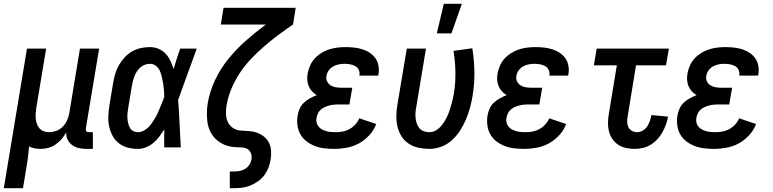

<svg xmlns="http://www.w3.org/2000/svg" viewBox="-52 -776 4072 1011"><path d="M-32 215 90 -520H191L139 -207Q137 -193 136 -178.5Q135 -164 136.5 -150Q138 -136 142.5 -123Q147 -110 156 -100Q165 -90 178 -85Q191 -80 206 -80Q225 -80 244.5 -87Q264 -94 278.5 -109Q293 -124 301.5 -143Q310 -162 313 -181L369 -520H470L400 -100Q400 -96 400 -92Q400 -88 402.5 -85Q405 -82 409 -81Q413 -80 418 -80H437V8H403Q382 8 362.5 3.5Q343 -1 328 -12Q313 -23 304 -41Q295 -59 297 -80Q287 -61 273 -44.5Q259 -28 241 -15.5Q223 -3 203 2.5Q183 8 163 8Q146 8 130 5Q114 2 101 -5Q99 23 95.5 51Q92 79 87 107L69 215Z M675 8Q646 8 620 1Q594 -6 573.5 -22Q553 -38 540.5 -61.5Q528 -85 522.5 -111Q517 -137 518.5 -165Q520 -193 524 -221L544 -341Q548 -365 555 -388.5Q562 -412 574.5 -433.5Q587 -455 604.5 -474Q622 -493 644 -505.5Q666 -518 690 -523Q714 -528 738 -528Q762 -528 784 -518.5Q806 -509 821 -492.5Q836 -476 845.5 -455Q855 -434 862 -412Q870 -439 878.5 -466Q887 -493 897 -520H984Q959 -453 935 -385Q911 -317 886 -250Q891 -188 893.5 -125.5Q896 -63 900 0H813Q813 -24 812.5 -47.5Q812 -71 813 -95Q801 -76 787.5 -57.5Q774 -39 756 -24Q738 -9 717 -0.5Q696 8 675 8ZM675 -80Q689 -80 703 -87Q717 -94 728.5 -105Q740 -116 748.5 -129Q757 -142 765 -155Q773 -168 779 -182Q785 -196 791 -210Q797 -224 802.5 -238Q808 -252 813 -266Q813 -284 811.5 -301.5Q810 -319 807 -336Q804 -353 800.5 -370Q797 -387 790 -402.5Q783 -418 769.5 -429Q756 -440 738 -440Q725 -440 712 -435.5Q699 -431 688.5 -422Q678 -413 670 -401.5Q662 -390 657 -377.5Q652 -365 648.5 -352.5Q645 -340 643 -327L623 -207Q621 -194 619.5 -180Q618 -166 619 -153Q620 -140 623 -127Q626 -114 632 -103Q638 -92 649.5 -86Q661 -80 675 -80Z M1158 215V127H1182Q1196 127 1211 124Q1226 121 1239 113Q1252 105 1261 91.5Q1270 78 1272 64Q1275 47 1269.5 31.5Q1264 16 1251 8.5Q1238 1 1221.5 0.5Q1205 0 1188.5 -1Q1172 -2 1156 -5.5Q1140 -9 1126 -15.5Q1112 -22 1099.5 -31Q1087 -40 1077 -51Q1067 -62 1059.5 -75.5Q1052 -89 1047 -104Q1042 -119 1040 -134.5Q1038 -150 1037.5 -166.5Q1037 -183 1038 -199Q1039 -215 1042 -232V-234Q1053 -296 1081 -355.5Q1109 -415 1151.5 -467Q1194 -519 1244 -563Q1294 -607 1348 -647H1111L1125 -735H1505L1491 -647Q1451 -620 1413 -591.5Q1375 -563 1338.5 -531.5Q1302 -500 1269 -465Q1236 -430 1210 -390.5Q1184 -351 1166 -307.5Q1148 -264 1141 -220Q1137 -197 1138 -174.5Q1139 -152 1148 -133Q1157 -114 1175 -102Q1193 -90 1215.5 -88.5Q1238 -87 1260.5 -85.5Q1283 -84 1303 -76.5Q1323 -69 1339.5 -55.5Q1356 -42 1365 -23Q1374 -4 1375.5 18.5Q1377 41 1373 64Q1370 85 1362 106Q1354 127 1340.5 145.5Q1327 164 1307.5 178Q1288 192 1267 200.5Q1246 209 1224.5 212Q1203 215 1181 215Z M1709 8Q1682 8 1656 5Q1630 2 1606.5 -7Q1583 -16 1563 -31Q1543 -46 1530.5 -67.5Q1518 -89 1514.5 -115Q1511 -141 1515 -167Q1518 -185 1526 -203.5Q1534 -222 1548.5 -235.5Q1563 -249 1580.5 -258.5Q1598 -268 1616 -275Q1602 -283 1591 -295Q1580 -307 1573.5 -322.5Q1567 -338 1566 -355.5Q1565 -373 1568 -390Q1572 -411 1581.5 -432Q1591 -453 1606.5 -469.5Q1622 -486 1642 -498Q1662 -510 1683 -516.5Q1704 -523 1725.5 -525.5Q1747 -528 1768 -528Q1791 -528 1813 -525.5Q1835 -523 1856 -516.5Q1877 -510 1895 -498Q1913 -486 1925 -469Q1937 -452 1941 -430Q1945 -408 1941 -385L1940 -378H1840L1841 -381Q1843 -396 1836.5 -409Q1830 -422 1817.5 -428.5Q1805 -435 1790.5 -437.5Q1776 -440 1762 -440Q1747 -440 1731.5 -437Q1716 -434 1702 -426Q1688 -418 1678.5 -404.5Q1669 -391 1667 -376Q1664 -361 1670.5 -347.5Q1677 -334 1689 -326.5Q1701 -319 1716 -316.5Q1731 -314 1746 -314H1803L1788 -226H1731Q1719 -226 1707 -225Q1695 -224 1683.5 -221Q1672 -218 1660 -213Q1648 -208 1638 -199.5Q1628 -191 1622.5 -179.5Q1617 -168 1615 -156Q1612 -143 1615 -131Q1618 -119 1625.5 -109.5Q1633 -100 1643.5 -94.5Q1654 -89 1666 -85.5Q1678 -82 1691 -81Q1704 -80 1717 -80Q1735 -80 1753.5 -83.5Q1772 -87 1789 -96.5Q1806 -106 1819.5 -121Q1833 -136 1840 -153L1929 -123Q1918 -92 1893.5 -65Q1869 -38 1839 -21.5Q1809 -5 1775 1.5Q1741 8 1709 8Z M2209 8Q2180 8 2152 2Q2124 -4 2101 -19Q2078 -34 2063 -57Q2048 -80 2041.5 -107Q2035 -134 2035 -163Q2035 -192 2040 -221L2090 -520H2191L2139 -207Q2136 -192 2135.5 -177.5Q2135 -163 2137 -149Q2139 -135 2144 -122Q2149 -109 2158 -99Q2167 -89 2181 -84.5Q2195 -80 2209 -80Q2225 -80 2240 -87.5Q2255 -95 2266 -107Q2277 -119 2286 -133Q2295 -147 2302 -161.5Q2309 -176 2314 -191Q2319 -206 2323.5 -221.5Q2328 -237 2331.5 -252Q2335 -267 2338 -283Q2347 -340 2346 -396.5Q2345 -453 2336 -508L2435 -522Q2445 -461 2446 -397.5Q2447 -334 2436 -269Q2431 -238 2422.5 -207.5Q2414 -177 2401.5 -147Q2389 -117 2371 -89Q2353 -61 2328 -38Q2303 -15 2271.5 -3.5Q2240 8 2209 8ZM2248 -600 2285 -756H2380L2325 -600Z M2709 8Q2682 8 2656 5Q2630 2 2606.5 -7Q2583 -16 2563 -31Q2543 -46 2530.5 -67.5Q2518 -89 2514.5 -115Q2511 -141 2515 -167Q2518 -185 2526 -203.5Q2534 -222 2548.5 -235.5Q2563 -249 2580.5 -258.5Q2598 -268 2616 -275Q2602 -283 2591 -295Q2580 -307 2573.5 -322.5Q2567 -338 2566 -355.5Q2565 -373 2568 -390Q2572 -411 2581.5 -432Q2591 -453 2606.5 -469.5Q2622 -486 2642 -498Q2662 -510 2683 -516.5Q2704 -523 2725.5 -525.5Q2747 -528 2768 -528Q2791 -528 2813 -525.5Q2835 -523 2856 -516.5Q2877 -510 2895 -498Q2913 -486 2925 -469Q2937 -452 2941 -430Q2945 -408 2941 -385L2940 -378H2840L2841 -381Q2843 -396 2836.5 -409Q2830 -422 2817.5 -428.5Q2805 -435 2790.5 -437.5Q2776 -440 2762 -440Q2747 -440 2731.5 -437Q2716 -434 2702 -426Q2688 -418 2678.5 -404.5Q2669 -391 2667 -376Q2664 -361 2670.5 -347.5Q2677 -334 2689 -326.5Q2701 -319 2716 -316.5Q2731 -314 2746 -314H2803L2788 -226H2731Q2719 -226 2707 -225Q2695 -224 2683.5 -221Q2672 -218 2660 -213Q2648 -208 2638 -199.5Q2628 -191 2622.5 -179.5Q2617 -168 2615 -156Q2612 -143 2615 -131Q2618 -119 2625.5 -109.5Q2633 -100 2643.5 -94.5Q2654 -89 2666 -85.5Q2678 -82 2691 -81Q2704 -80 2717 -80Q2735 -80 2753.5 -83.5Q2772 -87 2789 -96.5Q2806 -106 2819.5 -121Q2833 -136 2840 -153L2929 -123Q2918 -92 2893.5 -65Q2869 -38 2839 -21.5Q2809 -5 2775 1.5Q2741 8 2709 8Z M3290 8Q3266 8 3243.5 3Q3221 -2 3203 -14Q3185 -26 3172.5 -44.5Q3160 -63 3154.5 -84.5Q3149 -106 3149.5 -130Q3150 -154 3154 -177L3196 -432H3075L3090 -520H3470L3455 -432H3297L3253 -163Q3250 -148 3250.5 -133.5Q3251 -119 3257 -106.5Q3263 -94 3275.5 -87Q3288 -80 3302 -80Q3318 -80 3332.5 -88.5Q3347 -97 3356 -110.5Q3365 -124 3370 -139Q3375 -154 3378 -170L3466 -162Q3462 -141 3454.5 -120Q3447 -99 3436 -79.5Q3425 -60 3409.5 -43Q3394 -26 3374.5 -14Q3355 -2 3333 3Q3311 8 3290 8Z M3709 8Q3682 8 3656 5Q3630 2 3606.5 -7Q3583 -16 3563 -31Q3543 -46 3530.5 -67.5Q3518 -89 3514.5 -115Q3511 -141 3515 -167Q3518 -185 3526 -203.5Q3534 -222 3548.5 -235.5Q3563 -249 3580.5 -258.5Q3598 -268 3616 -275Q3602 -283 3591 -295Q3580 -307 3573.5 -322.5Q3567 -338 3566 -355.5Q3565 -373 3568 -390Q3572 -411 3581.5 -432Q3591 -453 3606.5 -469.5Q3622 -486 3642 -498Q3662 -510 3683 -516.5Q3704 -523 3725.5 -525.5Q3747 -528 3768 -528Q3791 -528 3813 -525.5Q3835 -523 3856 -516.5Q3877 -510 3895 -498Q3913 -486 3925 -469Q3937 -452 3941 -430Q3945 -408 3941 -385L3940 -378H3840L3841 -381Q3843 -396 3836.5 -409Q3830 -422 3817.5 -428.5Q3805 -435 3790.5 -437.5Q3776 -440 3762 -440Q3747 -440 3731.5 -437Q3716 -434 3702 -426Q3688 -418 3678.5 -404.5Q3669 -391 3667 -376Q3664 -361 3670.5 -347.5Q3677 -334 3689 -326.5Q3701 -319 3716 -316.5Q3731 -314 3746 -314H3803L3788 -226H3731Q3719 -226 3707 -225Q3695 -224 3683.5 -221Q3672 -218 3660 -213Q3648 -208 3638 -199.5Q3628 -191 3622.5 -179.5Q3617 -168 3615 -156Q3612 -143 3615 -131Q3618 -119 3625.5 -109.5Q3633 -100 3643.5 -94.5Q3654 -89 3666 -85.5Q3678 -82 3691 -81Q3704 -80 3717 -80Q3735 -80 3753.5 -83.5Q3772 -87 3789 -96.5Q3806 -106 3819.5 -121Q3833 -136 3840 -153L3929 -123Q3918 -92 3893.5 -65Q3869 -38 3839 -21.5Q3809 -5 3775 1.5Q3741 8 3709 8Z"/></svg>

Font: Iosevka Term Curly Semibold
Style: Italic
Weight: 600
Italic angle: -9°
Designer: Belleve Invis
Foundry: Belleve Invis
Version: Version 32.3.0